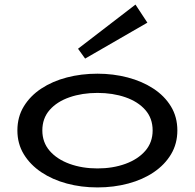

<svg xmlns="http://www.w3.org/2000/svg" viewBox="-20 -805 852 839"><path d="M406 14Q335 14 272 -3Q209 -20 160.5 -52.5Q112 -85 84 -131Q56 -177 56 -235Q56 -294 84 -340Q112 -386 160.5 -418Q209 -450 272 -466.5Q335 -483 406 -483Q475 -483 538 -466.5Q601 -450 650 -418Q699 -386 727 -340Q755 -294 755 -235Q755 -177 727.5 -131Q700 -85 652 -52.5Q604 -20 540.5 -3Q477 14 406 14ZM406 -69Q473 -69 528 -89Q583 -109 615 -146Q647 -183 647 -235Q647 -288 615 -324.5Q583 -361 528 -380Q473 -399 406 -399Q339 -399 284 -380Q229 -361 197 -324.5Q165 -288 165 -235Q165 -183 197 -146Q229 -109 284 -89Q339 -69 406 -69ZM352 -549 321 -592 572 -785 624 -706Z"/></svg>

Font: BioRhyme SemiExpanded
Style: Regular
Weight: 400
Width: 6
Designer: Aoife Mooney
Foundry: Aoife Mooney Type
Version: Version 1.600;gftools[0.9.33]